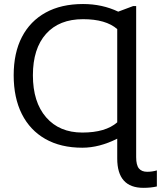

<svg xmlns="http://www.w3.org/2000/svg" viewBox="-20 -718 793 946"><path d="M650.9 56.2Q650.9 95.7 664.6 112.1Q678.2 128.4 705.1 128.4Q729.5 128.4 752.9 121.6V200.7Q723.1 207.5 686.5 207.5Q557.6 207.5 557.6 63V-34.7Q469.2 9.8 385.7 9.8Q279.3 9.8 203.6 -33.2Q127.9 -76.2 87.6 -156.2Q47.4 -236.3 47.4 -347.2Q47.4 -457.5 88.1 -535.9Q128.9 -614.3 205.3 -656.2Q281.7 -698.2 389.2 -698.2Q483.4 -698.2 562.5 -660.6L635.7 -688H650.9ZM385.7 -64.9Q500 -64.9 557.6 -115.2V-574.7Q501.5 -623.5 389.2 -623.5Q271.5 -623.5 206.8 -551Q142.1 -478.5 142.1 -347.2Q142.1 -214.8 207.3 -139.9Q272.5 -64.9 385.7 -64.9Z"/></svg>

Font: Arimo Nerd Font
Style: Regular
Weight: 400
Designer: Steve Matteson
Foundry: Monotype Imaging Inc.
Version: Version 1.33;Nerd Fonts 3.2.1